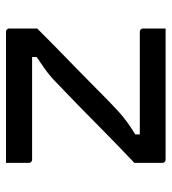

<svg xmlns="http://www.w3.org/2000/svg" viewBox="14 -586 572 640"><g transform="rotate(-90 300.0 -266.0)"><path d="M77 -532H514Q518 -532 520 -530.5Q522 -529 523.5 -527Q525 -525 525 -521V-428Q492 -395 461.5 -365Q431 -335 402.5 -307.5Q374 -280 348 -254Q322 -228 296.5 -203Q271 -178 246 -155Q228 -139 210.5 -126.5Q193 -114 172 -101V-86Q200 -86 228 -86Q256 -86 284 -86H514Q519 -86 522 -83Q525 -80 525 -75Q525 -57 525 -38Q525 -19 525 0H88Q85 0 82.5 -1.5Q80 -3 78.5 -5Q77 -7 77 -11V-104Q134 -158 182 -205.5Q230 -253 273 -295Q316 -337 356 -375Q374 -391 391 -403Q408 -415 430 -430V-445Q401 -445 372 -445Q343 -445 314 -445H88Q85 -445 82.5 -446.5Q80 -448 78.5 -450.5Q77 -453 77 -456Q77 -475 77 -494Q77 -513 77 -532Z"/></g></svg>

Font: Recursive Monospace
Style: Regular
Weight: 400
Version: Version 1.047